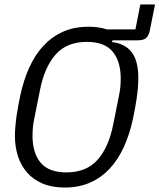

<svg xmlns="http://www.w3.org/2000/svg" viewBox="-20 -830 716 862"><path d="M676 -810 652 -690Q648 -672 637 -660.5Q626 -649 598 -649H485L483 -641Q540 -635 570.5 -596.5Q601 -558 601 -479Q601 -459 599 -435.5Q597 -412 593.5 -387.5Q590 -363 585.5 -339.5Q581 -316 577 -297Q562 -227 536 -170Q510 -113 472 -72.5Q434 -32 384 -10Q334 12 271 12Q213 12 171 -6Q129 -24 101.5 -55.5Q74 -87 60.5 -129Q47 -171 47 -219Q47 -239 49 -262.5Q51 -286 54.5 -310.5Q58 -335 62.5 -358Q67 -381 71 -401Q86 -471 112 -528Q138 -585 176 -625.5Q214 -666 264 -688Q314 -710 377 -710Q424 -710 460 -698H588L610 -810ZM278 -56Q368 -56 418 -112.5Q468 -169 488 -270L514 -400Q519 -423 520.5 -442Q522 -461 522 -477Q522 -555 485.5 -598.5Q449 -642 370 -642Q280 -642 230 -585.5Q180 -529 160 -428L134 -298Q129 -275 127.5 -256Q126 -237 126 -221Q126 -143 162.5 -99.5Q199 -56 278 -56Z"/></svg>

Font: IBM Plex Sans Cond
Style: Italic
Weight: 400
Width: 3
Italic angle: -11°
Designer: Mike Abbink, Paul van der Laan, Pieter van Rosmalen
Foundry: Bold Monday
Version: Version 1.3